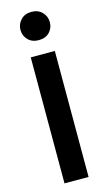

<svg xmlns="http://www.w3.org/2000/svg" viewBox="-139 -970 572 1017"><g transform="rotate(-15 147.0 -461.5)"><path d="M213 0H81V-691H213ZM146 -768Q110 -768 88 -790.5Q66 -813 66 -845Q66 -877 88 -900Q110 -923 146 -923Q183 -923 205 -900Q227 -877 227 -845Q227 -813 205.5 -790.5Q184 -768 146 -768Z"/></g></svg>

Font: Trujillo Medium
Style: Regular
Weight: 500
Designer: Fira Sans original fonts by bBox Type GmbH, Carrois Corporate GbR, & Edenspiekermann AG / Changes by Cristiano Sobral
Foundry: Fira Sans original fonts by bBox Type GmbH, Carrois Corporate GbR, & Edenspiekermann AG / Changes by Cristiano Sobral
Version: Version 4.301;October 17, 2021;FontCreator 14.0.0.2814 64-bi